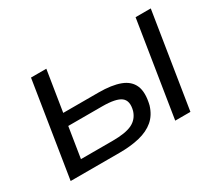

<svg xmlns="http://www.w3.org/2000/svg" viewBox="-127 -971 1398 1237"><g transform="rotate(-30 572.0 -352.5)"><path d="M87 0 199 -705H313L265 -404H528Q625 -404 686.5 -381Q748 -358 770 -306.5Q792 -255 771 -168Q752 -105 709 -68.5Q666 -32 600.5 -16Q535 0 451 0ZM215 -89H451Q547 -89 595.5 -112.5Q644 -136 661 -190Q679 -258 642 -286.5Q605 -315 503 -315H251ZM865 0 977 -705H1090L978 0Z"/></g></svg>

Font: Nunito Sans 7pt Expanded Medium
Style: Italic
Weight: 500
Width: 7
Italic angle: -9°
Designer: Vernon Adams
Foundry: Vernon Adams
Version: Version 3.101;gftools[0.9.27]